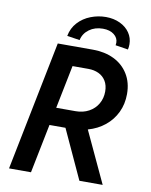

<svg xmlns="http://www.w3.org/2000/svg" viewBox="-97 -979 828 1051"><g transform="rotate(10 317.0 -454.0)"><path d="M170.9 -719.7H367.2Q432.1 -719.7 483.2 -695.1Q534.2 -670.4 563.2 -623.5Q592.3 -576.7 592.3 -512.7Q592.3 -457 570.3 -410.9Q548.3 -364.7 508.3 -332.3Q468.3 -299.8 414.6 -284.7L547.4 0H418L292.5 -272.5H203.6L148.9 0H26.9ZM485.8 -778.8Q485.8 -806.2 462.6 -824.2Q439.5 -842.3 400.9 -842.3Q356.4 -842.3 325 -819.3Q293.5 -796.4 285.2 -758.8L214.8 -769.5Q223.1 -814 252 -845.2Q280.8 -876.5 321.8 -892.3Q362.8 -908.2 406.2 -908.2Q449.7 -908.2 484.4 -891.8Q519 -875.5 538.6 -846.9Q558.1 -818.4 558.1 -783.2Q558.1 -767.6 554.7 -753.9L484.4 -765.1Q485.8 -772 485.8 -778.8ZM331.1 -371.6Q372.6 -371.6 404.8 -389.2Q437 -406.7 454.6 -437.3Q472.2 -467.8 472.2 -505.4Q472.2 -540 457.5 -564Q442.9 -587.9 417.5 -599.9Q392.1 -611.8 360.4 -611.8H272L223.6 -371.6Z"/></g></svg>

Font: Reddit Sans Chocolate SemiBold
Style: Italic
Weight: 600
Italic angle: -11.25°
Designer: Stephen Hutchings
Version: Version 1.013